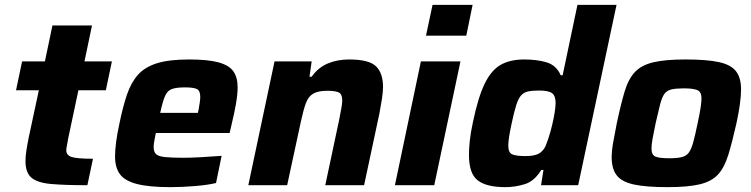

<svg xmlns="http://www.w3.org/2000/svg" viewBox="-20 -763 3093 791"><path d="M340 0Q247 0 190.5 -5Q134 -10 109.5 -31Q85 -52 85 -99Q85 -118 88.5 -141.5Q92 -165 98 -195L140 -391H46L71 -510H165L196 -658H359L328 -510H441L416 -391H303L261 -193Q260 -185 256.5 -167.5Q253 -150 253 -144Q253 -123 276 -116Q299 -109 363 -109Z M682 8Q594 8 544 -5Q494 -18 474 -45.5Q454 -73 454 -118Q454 -145 458.5 -179Q463 -213 472 -254Q486 -323 503 -373Q520 -423 548.5 -455Q577 -487 627 -502.5Q677 -518 759 -518Q837 -518 880.5 -506Q924 -494 941.5 -469Q959 -444 959 -403Q959 -374 952 -334.5Q945 -295 935 -254L926 -215H622Q619 -200 616 -184Q613 -168 613 -158Q613 -138 622.5 -128.5Q632 -119 658.5 -116Q685 -113 736 -113Q766 -113 810 -115.5Q854 -118 893 -121L870 -9Q837 -1 784 3.5Q731 8 682 8ZM640 -298H795L798 -310Q801 -328 803 -341Q805 -354 805 -364Q805 -390 790.5 -396.5Q776 -403 742 -403Q706 -403 687.5 -396Q669 -389 659.5 -366.5Q650 -344 640 -298Z M1003 0 1111 -510H1264L1255 -447H1264Q1291 -485 1330.5 -501.5Q1370 -518 1418 -518Q1500 -518 1529 -490Q1558 -462 1558 -404Q1558 -385 1553.5 -355.5Q1549 -326 1543 -295L1480 0H1320L1377 -268Q1382 -294 1386 -315.5Q1390 -337 1390 -349Q1390 -375 1376 -382Q1362 -389 1329 -389Q1290 -389 1270 -377Q1250 -365 1240 -337.5Q1230 -310 1220 -264L1163 0Z M1735 -616 1762 -743H1927L1901 -616ZM1607 0 1714 -510H1877L1769 0Z M2062 8Q1984 8 1948 -20Q1912 -48 1912 -125Q1912 -150 1915.5 -183.5Q1919 -217 1928 -258Q1949 -360 1976 -416.5Q2003 -473 2042 -495.5Q2081 -518 2140 -518Q2193 -518 2232.5 -506Q2272 -494 2290 -453H2298L2359 -743H2520L2362 0H2209L2219 -63H2210Q2182 -17 2142.5 -4.5Q2103 8 2062 8ZM2145 -120Q2179 -120 2197.5 -129Q2216 -138 2227 -160Q2233 -174 2240.5 -197Q2248 -220 2254.5 -247Q2261 -274 2265 -299Q2269 -324 2269 -339Q2269 -368 2254.5 -379Q2240 -390 2201 -390Q2172 -390 2154.5 -386Q2137 -382 2126 -369Q2115 -356 2106.5 -329Q2098 -302 2088 -255Q2074 -191 2074 -163Q2074 -134 2090.5 -127Q2107 -120 2145 -120Z M2730 8Q2641 8 2591 -3Q2541 -14 2520.5 -41Q2500 -68 2500 -114Q2500 -141 2506 -175.5Q2512 -210 2521 -255Q2538 -335 2553.5 -386.5Q2569 -438 2596 -466.5Q2623 -495 2672 -506.5Q2721 -518 2804 -518Q2893 -518 2942.5 -507Q2992 -496 3012.5 -469Q3033 -442 3033 -395Q3033 -343 3014 -255Q2996 -175 2980 -123.5Q2964 -72 2937.5 -43.5Q2911 -15 2862 -3.5Q2813 8 2730 8ZM2737 -111Q2769 -111 2788 -115.5Q2807 -120 2817.5 -134Q2828 -148 2836 -177Q2844 -206 2854 -255Q2870 -328 2870 -358Q2870 -384 2853.5 -391.5Q2837 -399 2797 -399Q2765 -399 2746 -394.5Q2727 -390 2717 -376Q2707 -362 2699.5 -333Q2692 -304 2681 -255Q2673 -217 2668.5 -192Q2664 -167 2664 -151Q2664 -125 2680 -118Q2696 -111 2737 -111Z"/></svg>

Font: Saira
Style: Bold Italic
Weight: 700
Italic angle: -12°
Designer: Hector Gatti with collaboration of the Omnibus-Type team
Foundry: Omnibus-Type
Version: Version 1.100; ttfautohint (v1.8.3)